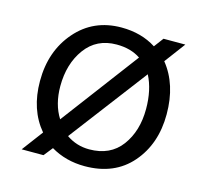

<svg xmlns="http://www.w3.org/2000/svg" viewBox="-83 -605 734 705"><g transform="rotate(15 284.0 -252.5)"><path d="M538 -251Q538 -138 473.5 -63.5Q409 11 296 11Q224 11 167 -23L140 11H57L117 -69Q57 -140 57 -249Q57 -363 123.5 -439.5Q190 -516 296 -516Q372 -516 428 -480L455 -516H538L479 -437Q538 -364 538 -251ZM134 -250Q134 -181 165 -132L386 -426Q349 -451 295 -451Q219 -451 176.5 -393Q134 -335 134 -250ZM296 -53Q376 -53 418 -109.5Q460 -166 460 -250Q460 -323 433 -375L209 -80Q248 -53 296 -53Z"/></g></svg>

Font: Hind Siliguri Fixed
Style: Regular
Weight: 400
Designer: Jyotish Sonowal
Foundry: Indian Type Foundry
Version: Version 1.001;October 28, 2021;FontCreator 12.0.0.2565 64-bi